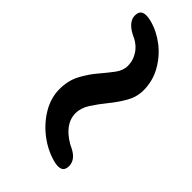

<svg xmlns="http://www.w3.org/2000/svg" viewBox="-11 -651 612 612"><g transform="rotate(-45 295.0 -345.0)"><path d="M415 -250.5Q385 -250.5 358.2 -265.8Q331.5 -281 306.8 -301.2Q282 -321.5 258 -337Q234 -352.5 210 -352.5Q182 -352.5 158.8 -332.5Q135.5 -312.5 120.5 -279Q103.5 -247.5 76 -247.5Q41.5 -247.5 54 -293.5Q65.5 -334 92.2 -368Q119 -402 154.5 -422.5Q190 -443 228.5 -443Q266.5 -443 296 -427.5Q325.5 -412 349 -392Q372.5 -372 393 -356.5Q413.5 -341 434.5 -341Q460.5 -341 482.5 -356.2Q504.5 -371.5 517 -402Q537 -439 564.5 -439Q599.5 -439 587 -391Q577.5 -354.5 552.8 -322.5Q528 -290.5 492.2 -270.5Q456.5 -250.5 415 -250.5Z"/></g></svg>

Font: Fraunces 144pt SuperSoft SemiBold
Style: Italic
Weight: 600
Italic angle: -16°
Version: Version 1.000;[b76b70a41]